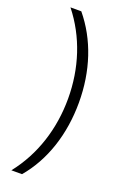

<svg xmlns="http://www.w3.org/2000/svg" viewBox="-166 -761 611 966"><g transform="rotate(20 139.0 -278.0)"><path d="M237 -278C237 -447 187 -598 91 -714H33C130 -592 179 -440 179 -278C179 -117 131 36 34 158H91C187 45 237 -109 237 -278Z"/></g></svg>

Font: Noto Sans Meetei Mayek Light
Style: Regular
Weight: 300
Designer: Monotype Design Team and Neelakash Kshetrimayum
Foundry: Monotype Imaging Inc.
Version: Version 2.002